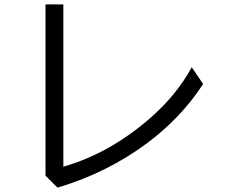

<svg xmlns="http://www.w3.org/2000/svg" viewBox="-20 -820 1040 882"><path d="M189 -799.8H271V-54.2Q485.8 -116.2 671.9 -279.3Q792 -384.3 860.8 -511.2L913.1 -434.1Q811.5 -277.8 652.8 -160.2Q469.7 -24.9 244.1 42L189 -13.2Z"/></svg>

Font: BIZ UDGothic
Style: Regular
Weight: 400
Monospace: yes
Designer: TypeBank Co., Ltd.
Foundry: Morisawa Inc.
Version: Version 1.05